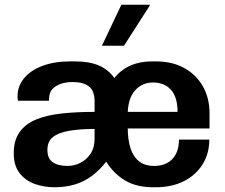

<svg xmlns="http://www.w3.org/2000/svg" viewBox="-20 -780 951 810"><path d="M209 10Q167 10 128 -3.5Q89 -17 63.5 -48.5Q38 -80 38 -134Q38 -188 62.5 -222.5Q87 -257 131.5 -275.5Q176 -294 238.5 -301Q301 -308 379 -308V-353Q379 -397 355 -415.5Q331 -434 285 -434Q245 -434 216 -416.5Q187 -399 187 -363V-355H56Q55 -358 54.5 -363.5Q54 -369 54 -373Q54 -417 82 -450.5Q110 -484 160 -502.5Q210 -521 276 -521H297Q357 -521 397.5 -503.5Q438 -486 462 -451Q491 -486 530.5 -503.5Q570 -521 621 -521H638Q706 -521 756.5 -493.5Q807 -466 835.5 -416.5Q864 -367 864 -301V-238H519Q519 -191 530.5 -155Q542 -119 566.5 -99.5Q591 -80 631 -80Q662 -80 685.5 -92.5Q709 -105 722 -130Q735 -155 735 -191H863Q863 -132 834.5 -86.5Q806 -41 755.5 -15.5Q705 10 636 10H626Q556 10 508 -18.5Q460 -47 428 -98Q401 -63 368.5 -38.5Q336 -14 296.5 -2Q257 10 209 10ZM265 -80Q293 -80 319 -93Q345 -106 362 -131.5Q379 -157 379 -195V-236Q315 -236 270.5 -228Q226 -220 203 -201.5Q180 -183 180 -148Q180 -111 202.5 -95.5Q225 -80 265 -80ZM519 -308H729Q729 -371 701 -401.5Q673 -432 626 -432Q581 -432 551.5 -400.5Q522 -369 519 -308ZM410 -587 492 -760H611L612 -757L503 -587Z"/></svg>

Font: Chivo Medium SemiBold
Style: Regular
Weight: 600
Version: Version 2.002